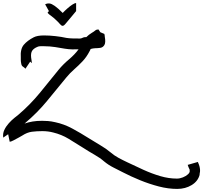

<svg xmlns="http://www.w3.org/2000/svg" viewBox="-35 -886 1318 1246"><path d="M1115 340Q1057 340 995.5 324Q934 308 874 283.5Q814 259 762 232Q733 217 701 201Q669 185 640 161Q615 139 579 118.5Q543 98 501 71Q454 41 409 14Q364 -13 311 -26Q277 -35 240 -35Q203 -35 172 -31Q141 -27 109 -6Q104 -3 87 6.5Q70 16 52.5 25Q35 34 28 34L18 -15L-14 7Q-18 -19 -7 -42.5Q4 -66 22 -86Q40 -106 58 -120.5Q76 -135 85 -142Q160 -206 222.5 -282Q285 -358 346 -434Q375 -469 412.5 -500.5Q450 -532 475 -566Q456 -565 433.5 -565.5Q411 -566 386 -570Q359 -575 323 -580.5Q287 -586 252 -586Q239 -586 227.5 -586Q216 -586 208 -582Q184 -572 174 -557Q164 -542 167 -513Q169 -504 169.5 -496.5Q170 -489 171 -484Q173 -474 171 -477Q169 -480 161 -486L130 -440Q123 -448 114 -453.5Q105 -459 103 -472Q100 -486 100 -497Q100 -508 100 -512Q96 -568 119.5 -595.5Q143 -623 184 -644Q207 -656 251 -656Q286 -656 325.5 -651.5Q365 -647 396 -640Q415 -637 437 -636.5Q459 -636 484 -636Q492 -636 501.5 -641Q511 -646 521 -645H525Q533 -653 542 -660Q551 -667 561 -673Q575 -681 583 -688Q591 -695 604 -695L616 -677Q618 -677 617.5 -676.5Q617 -676 618 -676L642 -666Q645 -656 644.5 -653Q644 -650 645 -648Q652 -610 642.5 -594Q633 -578 616 -575.5Q599 -573 582 -573Q575 -573 568 -571.5Q561 -570 553 -568Q552 -564 550 -560.5Q548 -557 546 -553Q527 -516 500.5 -488Q474 -460 446.5 -436Q419 -412 396 -384Q332 -306 270 -230.5Q208 -155 131 -90Q132 -90 124 -84Q150 -93 177 -97.5Q204 -102 238 -102Q255 -102 276 -100.5Q297 -99 323 -93Q380 -81 433 -52.5Q486 -24 538 9Q579 35 616 56.5Q653 78 684 104Q706 123 733.5 138Q761 153 791 167Q843 192 897 216.5Q951 241 1005.5 257Q1060 273 1113 273Q1132 273 1152 265Q1172 257 1185 245Q1198 233 1196 222Q1195 217 1195.5 216.5Q1196 216 1196 215Q1193 209 1189.5 201.5Q1186 194 1183 184L1249 165Q1251 170 1255.5 181Q1260 192 1262 205Q1264 217 1263 227.5Q1262 238 1260 246L1261 247Q1250 290 1209 315Q1168 340 1115 340ZM610 -676 611 -677H610ZM387 -728Q377 -717 369.5 -718.5Q362 -720 352 -732Q351 -734 346.5 -738.5Q342 -743 335 -750Q314 -771 297.5 -782.5Q281 -794 276 -800.5Q271 -807 283 -813L258 -858Q272 -865 286 -863.5Q300 -862 320.5 -847.5Q341 -833 372 -802Q385 -816 401.5 -830.5Q418 -845 433.5 -855.5Q449 -866 459 -866V-814Q444 -796 427 -775.5Q410 -755 398.5 -741.5Q387 -728 387 -728ZM392 -780Q392 -780 392 -779ZM393 -779Q393 -779 393 -779ZM393 -778Q394 -778 394 -778ZM394 -777H395Q394 -777 394 -777ZM395 -776Q395 -776 395 -776ZM396 -775Q396 -775 396 -776Z"/></svg>

Font: Syne Tactile
Style: Regular
Weight: 400
Designer: Lucas Descroix
Foundry: Bonjour Monde
Version: Version 2.100; ttfautohint (v1.8.3)